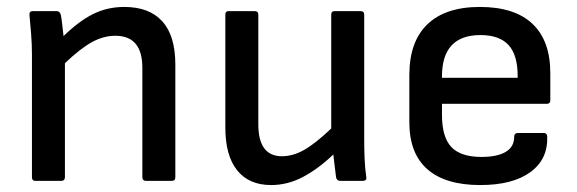

<svg xmlns="http://www.w3.org/2000/svg" viewBox="-20 -521 1662 553"><path d="M82 0Q72 0 72 -11V-366Q72 -393 69.5 -425Q67 -457 65 -476Q63 -489 75 -489H143Q152 -489 155 -479Q157 -470 159 -452.5Q161 -435 163 -417Q207 -460 248 -480.5Q289 -501 338 -501Q410 -501 447.5 -459.5Q485 -418 485 -335V-11Q485 0 475 0H401Q390 0 390 -11V-326Q390 -418 312 -418Q278 -418 244.5 -399.5Q211 -381 167 -339V-11Q167 0 156 0Z M761 12Q697 12 663 -30.5Q629 -73 629 -154V-479Q629 -489 639 -489H713Q724 -489 724 -479V-163Q724 -71 792 -71Q824 -71 856.5 -89.5Q889 -108 934 -151V-479Q934 -489 944 -489H1018Q1029 -489 1029 -479V-123Q1029 -95 1030 -66.5Q1031 -38 1035 -11Q1037 0 1024 0H961Q950 0 948 -10Q946 -26 944 -42.5Q942 -59 940 -76Q896 -34 852 -11Q808 12 761 12Z M1363 12Q1263 12 1211 -33.5Q1159 -79 1159 -169V-305Q1159 -401 1211 -451Q1263 -501 1362 -501Q1462 -501 1513.5 -452.5Q1565 -404 1565 -310V-232Q1565 -222 1555 -222H1253V-190Q1253 -126 1280 -97.5Q1307 -69 1367 -69Q1412 -69 1436.5 -83.5Q1461 -98 1461 -127Q1461 -138 1472 -138H1546Q1555 -138 1556 -129Q1559 -63 1508 -25.5Q1457 12 1363 12ZM1253 -297H1471V-302Q1471 -363 1444.5 -391.5Q1418 -420 1364 -420Q1253 -420 1253 -301Z"/></svg>

Font: Sofia Sans Medium
Style: Regular
Weight: 500
Designer: Botio Nikoltchev, Ani Petrova
Foundry: lettersoup
Version: Version 4.101; ttfautohint (v1.8.4.7-5d5b)